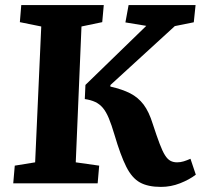

<svg xmlns="http://www.w3.org/2000/svg" viewBox="-20 -720 796 754"><path d="M612 14Q561 14 529.5 -3.5Q498 -21 475.8 -65.3Q453.5 -109.5 429.5 -191Q418 -230 407.3 -255.7Q396.5 -281.5 383.8 -296.5Q371 -311.5 354 -319.5Q337 -327.5 313 -331L315.5 -386.5L554.5 -618.5L472.5 -632L485 -700H748L741 -632.5L666.5 -617.5L413.5 -386V-380Q460 -369.5 491.3 -353.5Q522.5 -337.5 543.8 -309.5Q565 -281.5 580 -233Q595.5 -185.5 606.8 -155.8Q618 -126 628 -110.3Q638 -94.5 649.3 -88.5Q660.5 -82.5 675.5 -82.5Q689 -82.5 701.8 -86.5Q714.5 -90.5 728 -96.5L749 -34Q723.5 -14.5 687.3 -0.3Q651 14 612 14ZM32 0 38 -69.5 118 -82.5 142 -616 58 -633 63.5 -700H387.5L381.5 -633L300 -616L277.5 -82.5L369.5 -69.5L363.5 0Z"/></svg>

Font: Literata
Style: Italic
Weight: 400
Italic angle: -2°
Designer: Latin by Veronika Burian and Jose Scaglione. Greek by Irene Vlachou. Cyrillic by Vera Evstafieva
Foundry: TypeTogether
Version: Version 3.103;gftools[0.9.29]